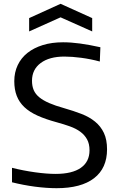

<svg xmlns="http://www.w3.org/2000/svg" viewBox="-20 -977 620 1008"><path d="M277 11Q252 11 223 9Q194 7 163.5 3Q133 -1 102 -7Q71 -13 43 -20V-96Q103 -81 164 -72.5Q225 -64 272 -64Q359 -64 404.5 -96Q450 -128 450 -188Q450 -222 437 -245.5Q424 -269 401.5 -285.5Q379 -302 347 -313.5Q315 -325 278 -335Q219 -351 177 -370Q135 -389 108 -414.5Q81 -440 68 -473.5Q55 -507 55 -551Q55 -597 73 -635Q91 -673 124.5 -699.5Q158 -726 205 -740.5Q252 -755 311 -755Q353 -755 400.5 -748.5Q448 -742 507 -729L504 -654Q456 -667 407 -673.5Q358 -680 318 -680Q239 -680 193.5 -646Q148 -612 148 -553Q148 -525 157 -504Q166 -483 186 -466.5Q206 -450 238 -436Q270 -422 317 -409Q366 -395 407.5 -379Q449 -363 479 -338.5Q509 -314 525.5 -279Q542 -244 542 -193Q542 -94 474 -41.5Q406 11 277 11ZM133 -882 298 -957 464 -882V-812L298 -886L133 -812Z"/></svg>

Font: Encode Sans Normal
Style: Regular
Weight: 400
Designer: Pablo Impallari, Andres Torresi
Foundry: Pablo Impallari, Andres Torresi
Version: Version 1.000; ttfautohint (v1.00) -l 8 -r 50 -G 200 -x 14 -